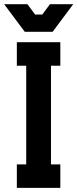

<svg xmlns="http://www.w3.org/2000/svg" viewBox="-41 -903 372 923"><path d="M40 0V-112.8H85V-586.9H40V-700.2H249V-586.9H204.1V-112.8H249V0ZM-21 -882.8H90.8L127.9 -833H162.1L199.2 -882.8H311L211.9 -750H78.1Z"/></svg>

Font: Cakra Normal
Style: Regular
Weight: 400
Designer: Lucia Kollert, Vojtech Kollert
Foundry: OoM Type
Version: Version 1.000;Glyphs 3.1.1 (3148)